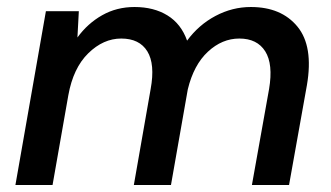

<svg xmlns="http://www.w3.org/2000/svg" viewBox="-20 -528 946 548"><path d="M24 0 111 -496H205L201 -421Q230 -461 271.5 -484.5Q313 -508 364 -508Q419 -508 458 -484Q497 -460 514 -412Q547 -457 595 -482.5Q643 -508 696 -508Q783 -508 829 -452Q875 -396 856 -285L805 0H699L748 -274Q760 -345 737 -381.5Q714 -418 663 -418Q614 -418 573.5 -380.5Q533 -343 516 -273L468 0H362L410 -274Q423 -345 400.5 -381.5Q378 -418 326 -418Q275 -418 232 -376Q189 -334 175 -256L130 0Z"/></svg>

Font: DeepMind Sans Medium
Style: Italic
Weight: 500
Italic angle: -10°
Designer: Jonny Pinhorn / Modifications: Colophon Foundry
Foundry: Colophon Foundry
Version: Version 1.002; ttfautohint (v1.8.2)